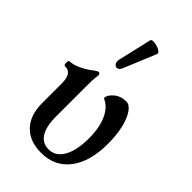

<svg xmlns="http://www.w3.org/2000/svg" viewBox="-218 -779 866 866"><g transform="rotate(45 215.5 -346.0)"><path d="M221 11Q148 11 107 -31.5Q66 -74 66 -151V-277Q66 -309 55.5 -325.5Q45 -342 21 -342Q16 -342 14.5 -349.5Q13 -357 14.5 -364.5Q16 -372 21 -372Q41 -372 70 -385Q99 -398 127 -420Q141 -431 148 -431Q157 -431 157 -417Q154 -398 153.5 -378.5Q153 -359 153 -339V-152Q153 -90 173.5 -57Q194 -24 234 -24Q278 -24 303 -67.5Q328 -111 328 -189Q328 -256 307 -302Q286 -348 247 -364Q247 -385 271 -405Q295 -425 329 -425Q350 -425 367.5 -400Q385 -375 395.5 -331.5Q406 -288 406 -231Q406 -118 357 -53.5Q308 11 221 11ZM213 -522Q206 -504 195 -502Q184 -500 177 -509Q170 -518 173 -535L210 -695Q212 -703 223.5 -703Q235 -703 248.5 -699Q262 -695 270.5 -688Q279 -681 276 -674Z"/></g></svg>

Font: Junicode Two Beta Condensed Medium
Style: Regular
Weight: 500
Width: 3
Designer: Peter S. Baker
Foundry: Briery Creek Software
Version: Version 1.053; ttfautohint (v1.8.4)